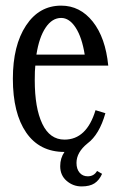

<svg xmlns="http://www.w3.org/2000/svg" viewBox="-20 -524 424 685"><path d="M271 141.1Q240.7 141.1 217.8 121.3Q194.8 101.6 194.8 68.8Q194.8 40 210 18.1Q121.1 18.1 73.5 -51Q25.9 -120.1 25.9 -243.2Q25.9 -361.8 72.8 -432.9Q119.6 -503.9 198.2 -503.9Q265.6 -503.9 311 -446.8Q356.4 -389.6 366.2 -290H106Q104 -273.9 104 -237.8Q104 -138.7 130.9 -82.3Q157.7 -25.9 210 -25.9Q289.1 -25.9 320.8 -130.9L356 -120.1Q334.5 -43.9 292 -12.2Q252.9 19.5 252.9 57.1Q252.9 79.1 263.9 92Q274.9 105 293 105Q315.4 105 326.2 85.9L344.2 96.2Q334 119.1 317.1 130.1Q300.3 141.1 271 141.1ZM109.9 -329.1H282.2Q272.5 -390.6 250 -425.3Q227.5 -460 198.2 -460Q166 -460 142.8 -425.5Q119.6 -391.1 109.9 -329.1Z"/></svg>

Font: Margherita
Style: Regular
Weight: 400
Designer: James Puckett
Foundry: Dunwich Type Founders
Version: Version 1.008;hotconv 1.0.109;makeotfexe 2.5.65596